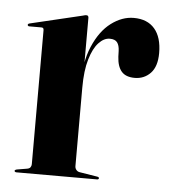

<svg xmlns="http://www.w3.org/2000/svg" viewBox="-41 -488 471 526"><g transform="rotate(5 195.0 -225.0)"><path d="M176.5 -250Q176.5 -315.5 195.5 -360Q214.5 -404.5 244.5 -427Q274.5 -449.5 306.5 -449.5Q344 -449.5 364 -426.2Q384 -403 384 -359.5Q384 -322.5 366.5 -304.2Q349 -286 323 -286Q298.5 -286 286.8 -299.5Q275 -313 273.5 -340L273 -355.5Q272.5 -371 266.5 -379Q260.5 -387 246 -387Q230 -387 215.5 -371.5Q201 -356 191.8 -325Q182.5 -294 182.5 -247ZM182.5 -439V-273.5V-31Q182.5 -25.5 186 -21Q189.5 -16.5 195.5 -15.5L245 -7.5Q247.5 -7 248.5 -6Q249.5 -5 249.5 -3.5Q249.5 -2 248.2 -1Q247 0 244.5 0H23Q20.5 0 19 -1.2Q17.5 -2.5 17.5 -3.5Q17.5 -5 19.2 -6.2Q21 -7.5 24 -8L51 -12.5Q57.5 -13.5 60.2 -17.2Q63 -21 63 -26V-394Q63 -397.5 61.8 -399.5Q60.5 -401.5 56.5 -401.5H22.5Q21 -401.5 19.8 -402.8Q18.5 -404 18.5 -405Q18.5 -406.5 19.8 -407.8Q21 -409 23.5 -409.5L166.5 -443.5Q170.5 -445 172.8 -445.2Q175 -445.5 177 -445.5Q180 -445.5 181.2 -443.5Q182.5 -441.5 182.5 -439Z"/></g></svg>

Font: Fraunces 120pt SemiBold
Style: Regular
Weight: 600
Version: Version 1.000;[b76b70a41]